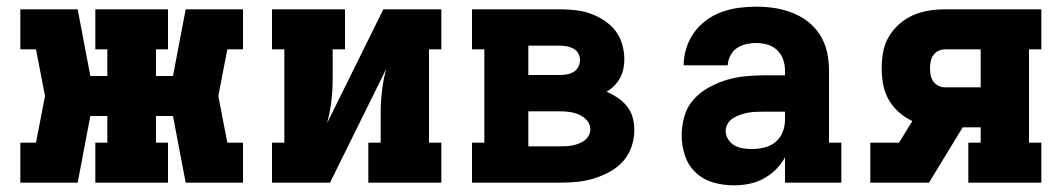

<svg xmlns="http://www.w3.org/2000/svg" viewBox="-20 -548 3190 576"><path d="M213 0H41V-120H88L115 -260L88 -400H41V-520H213L251 -320H302V-400H266V-520H484V-400H448V-320H499L537 -520H709V-400H662L635 -260L662 -120H709V0H537L499 -200H448V-120H484V0H266V-120H302V-200H251Z M796 0V-120H833V-400H796V-520H1015V-400H978V-312Q978 -278 974 -244Q970 -210 961 -178L1130 -520H1304V-400H1267V-120H1304V0H1085V-120H1122V-208Q1122 -242 1126 -276Q1130 -310 1139 -342L970 0Z M1396 0V-120H1433V-400H1396V-520H1660Q1683 -520 1706 -517.5Q1729 -515 1750.5 -507.5Q1772 -500 1792 -487Q1812 -474 1826 -456Q1840 -438 1846.5 -415.5Q1853 -393 1853 -370Q1853 -355 1850 -341Q1847 -327 1840 -314Q1833 -301 1822.5 -290.5Q1812 -280 1800 -273Q1818 -265 1833.5 -254.5Q1849 -244 1861 -229Q1873 -214 1878 -195.5Q1883 -177 1883 -158Q1883 -132 1874.5 -107.5Q1866 -83 1849 -64Q1832 -45 1809 -32.5Q1786 -20 1761.5 -12.5Q1737 -5 1711.5 -2.5Q1686 0 1660 0ZM1565 -323H1660Q1671 -323 1681.5 -325Q1692 -327 1701 -332.5Q1710 -338 1715 -347.5Q1720 -357 1720 -368Q1720 -378 1715 -387.5Q1710 -397 1700.5 -402Q1691 -407 1681 -409Q1671 -411 1660 -411H1565ZM1565 -109H1660Q1670 -109 1679.5 -109.5Q1689 -110 1698.5 -112Q1708 -114 1717 -117.5Q1726 -121 1734 -127Q1742 -133 1746.5 -142Q1751 -151 1751 -160Q1751 -175 1741 -186.5Q1731 -198 1717.5 -204Q1704 -210 1689.5 -212Q1675 -214 1660 -214H1565Z M2182 8H2181Q2150 8 2120 -0.5Q2090 -9 2067.5 -30Q2045 -51 2035 -81Q2025 -111 2025 -141Q2025 -170 2033 -198.5Q2041 -227 2060 -248.5Q2079 -270 2104.5 -284.5Q2130 -299 2157.5 -307.5Q2185 -316 2214 -319Q2243 -322 2272 -322H2335V-337Q2335 -354 2329 -370.5Q2323 -387 2310.5 -398.5Q2298 -410 2281.5 -414.5Q2265 -419 2248 -419Q2233 -419 2218 -415.5Q2203 -412 2190.5 -403.5Q2178 -395 2171 -381Q2164 -367 2163 -352H2031Q2031 -378 2039 -403.5Q2047 -429 2062 -450Q2077 -471 2098.5 -487Q2120 -503 2145 -512Q2170 -521 2196 -524.5Q2222 -528 2248 -528Q2276 -528 2303 -524Q2330 -520 2356 -510Q2382 -500 2404 -483Q2426 -466 2440.5 -442.5Q2455 -419 2461 -392Q2467 -365 2467 -337V-120H2504V0H2335V-76Q2324 -56 2307.5 -39.5Q2291 -23 2270.5 -12Q2250 -1 2227.5 3.5Q2205 8 2182 8ZM2236 -101Q2255 -101 2273.5 -105.5Q2292 -110 2306.5 -122Q2321 -134 2328 -152Q2335 -170 2335 -189V-213H2272Q2260 -213 2248 -212.5Q2236 -212 2224.5 -210Q2213 -208 2201.5 -204Q2190 -200 2180 -194Q2170 -188 2163.5 -177.5Q2157 -167 2157 -155Q2157 -142 2164.5 -130Q2172 -118 2184 -111.5Q2196 -105 2209 -103Q2222 -101 2236 -101Z M2591 0V-120H2677L2717 -185Q2695 -195 2676.5 -211.5Q2658 -228 2646 -249Q2634 -270 2629.5 -294.5Q2625 -319 2625 -343Q2625 -368 2629.5 -392.5Q2634 -417 2646.5 -438Q2659 -459 2677.5 -475.5Q2696 -492 2718.5 -502Q2741 -512 2765.5 -516Q2790 -520 2815 -520H3104V-400H3067V-120H3104V0H2885V-120H2922V-166H2868L2767 0ZM2922 -286V-400H2815Q2805 -400 2795.5 -395.5Q2786 -391 2780 -382.5Q2774 -374 2772 -363.5Q2770 -353 2770 -343Q2770 -333 2772 -322.5Q2774 -312 2780 -303.5Q2786 -295 2795.5 -290.5Q2805 -286 2815 -286Z"/></svg>

Font: Iosevka Etoile Heavy
Style: Regular
Weight: 900
Designer: Belleve Invis
Foundry: Belleve Invis
Version: Version 22.1.2; ttfautohint (v1.8.4)